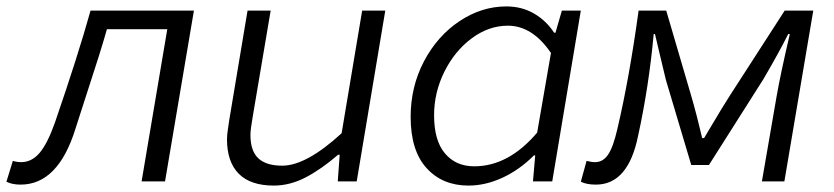

<svg xmlns="http://www.w3.org/2000/svg" viewBox="-53 -565 2597 598"><path d="M-33 1 -13 -64Q-1 -60 13 -60Q46 -60 70.5 -89Q95 -118 118 -183Q190 -392 229 -532H551L461 0H388L468 -474H280Q260 -403 221 -285Q202 -225 182 -164Q128 10 11 10Q-15 10 -33 1Z M654 -131Q654 -144 656.5 -160Q659 -176 661 -191L718 -532H790L734 -201Q727 -161 727 -145Q727 -95 751.5 -72Q776 -49 826 -49Q901 -49 1011 -150L1075 -532H1147L1058 0H999L1005 -83H1000Q948 -38 899 -12.5Q850 13 800 13Q727 13 690.5 -24Q654 -61 654 -131Z M1226 -201Q1226 -295 1267.5 -374Q1309 -453 1378 -499Q1447 -545 1524 -545Q1572 -545 1610 -523Q1648 -501 1673 -463H1677L1697 -532H1756L1667 0H1607L1614 -81H1610Q1565 -36 1512 -11.5Q1459 13 1406 13Q1325 13 1275.5 -41.5Q1226 -96 1226 -201ZM1620 -152 1663 -400Q1605 -485 1529 -485Q1469 -485 1416 -445.5Q1363 -406 1331 -341.5Q1299 -277 1299 -206Q1299 -127 1333 -87Q1367 -47 1424 -47Q1531 -47 1620 -152Z M1756 1 1774 -64Q1788 -60 1801 -60Q1825 -60 1841 -83.5Q1857 -107 1870 -164Q1907 -321 1936 -532H2022L2100 -266Q2118 -204 2134 -135H2140L2168 -182Q2194 -226 2220 -267L2391 -532H2480L2390 0H2320L2366 -266Q2378 -335 2407 -459H2402Q2374 -403 2325 -319L2155 -51H2100L2021 -316Q2017 -333 1999 -408L1987 -459H1983Q1968 -295 1934 -140Q1903 10 1803 10Q1774 10 1756 1Z"/></svg>

Font: Nebula Sans Book
Style: Regular
Weight: 400
Italic angle: -9°
Designer: Paul D. Hunt for Adobe (as Source Sans)
Foundry: Nebula Entertainment & Broadcasting LLC
Version: Version 1.010